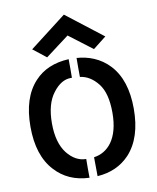

<svg xmlns="http://www.w3.org/2000/svg" viewBox="-98 -988 880 1078"><g transform="rotate(-10 341.5 -449.5)"><path d="M341 -913 132 -752 207 -693 341 -794 474 -693 549 -752ZM324 14C324 14 323 -92 324 -93C283 -93 247 -113 216 -152C185 -192 169 -249 169 -323C169 -398 185 -455 216 -495C247 -536 281 -556 317 -556C317 -556 324 -556 324 -556C324 -556 325 -661 324 -662C241 -658 176 -630 129 -579C74 -520 47 -436 47 -325C47 -216 74 -131 129 -72C178 -18 243 11 324 14ZM369 -95C369 -95 370 13 370 13C446 8 507 -20 554 -70C609 -130 636 -215 636 -325C636 -434 609 -518 554 -577C502 -633 433 -657 369 -661C368 -661 369 -553 369 -553C408 -548 442 -527 471 -490C500 -453 514 -398 514 -323C514 -175 449 -106 369 -95Z"/></g></svg>

Font: Karla
Style: Bold Stencil
Weight: 400
Designer: Jonathan Pinhorn
Version: Version 1.000